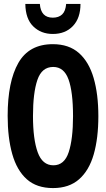

<svg xmlns="http://www.w3.org/2000/svg" viewBox="-20 -950 540 978"><path d="M250 8Q167 8 116.5 -37Q66 -82 42.5 -165Q19 -248 19 -360Q19 -534 73.5 -629.5Q128 -725 249 -725Q331 -725 382 -680Q433 -635 457 -552.5Q481 -470 481 -358Q481 -246 457.5 -164Q434 -82 383 -37Q332 8 250 8ZM252 -108Q308 -108 330 -175Q352 -242 352 -358Q352 -482 329 -545.5Q306 -609 251 -609Q193 -609 170.5 -543Q148 -477 148 -359Q148 -241 172 -174.5Q196 -108 252 -108ZM249 -777Q189 -777 149.5 -815.5Q110 -854 109 -930H183Q188 -860 249 -860Q279 -860 296.5 -876.5Q314 -893 317 -930H390Q390 -858 351.5 -817.5Q313 -777 249 -777Z"/></svg>

Font: Noto Sans Mono ExtraCondensed
Style: Bold
Weight: 700
Width: 2
Designer: Monotype Design Team
Foundry: Monotype Imaging Inc.
Version: Version 2.014